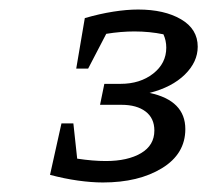

<svg xmlns="http://www.w3.org/2000/svg" viewBox="-20 -754 435 403"><path d="M109 -495H134L142 -421Q175 -416 202 -416Q248 -416 276 -432.5Q304 -449 304 -480Q304 -506 285.5 -520Q267 -534 235 -534H190L199 -578H233Q274 -578 301.5 -599.5Q329 -621 329 -654Q329 -669 323 -682Q294 -688 262 -688Q234 -688 203 -683L165 -610H140L158 -716Q189 -725 217.5 -729.5Q246 -734 270 -734Q325 -734 360 -713.5Q395 -693 395 -656Q395 -624 368 -597.5Q341 -571 294 -559Q369 -543 369 -483Q369 -431 320 -401Q271 -371 196 -371Q172 -371 143.5 -375Q115 -379 85 -387Z"/></svg>

Font: Piazzolla SC
Style: Italic
Weight: 400
Italic angle: -11.3°
Designer: Juan Pablo del Peral
Foundry: Huerta Tipografica
Version: Version 1.330